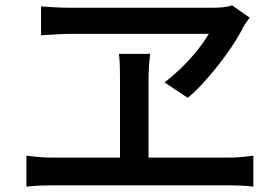

<svg xmlns="http://www.w3.org/2000/svg" viewBox="-20 -724 1040 720"><path d="M916 -658Q909 -647 902.5 -638.5Q896 -630 891 -620Q876 -590 853 -555Q830 -520 802 -484Q774 -448 744 -415Q714 -382 684 -357L597 -415Q632 -442 663.5 -473Q695 -504 720.5 -536Q746 -568 763 -597Q745 -597 705 -597Q665 -597 612.5 -597Q560 -597 503.5 -597Q447 -597 394.5 -597Q342 -597 303 -597Q264 -597 246 -597Q227 -597 200.5 -595.5Q174 -594 154 -593Q134 -592 134 -592V-700Q158 -698 186 -696.5Q214 -695 239 -695Q261 -695 302.5 -695Q344 -695 397 -695Q450 -695 507.5 -695Q565 -695 619 -695Q673 -695 716 -695Q759 -695 782 -695Q801 -695 818.5 -697Q836 -699 850 -704ZM537 -427Q537 -416 537 -390Q537 -364 537 -330Q537 -296 537 -258.5Q537 -221 537 -186.5Q537 -152 537 -125Q537 -98 537 -85H430Q430 -98 430 -125Q430 -152 430 -186.5Q430 -221 430 -258Q430 -295 430 -329.5Q430 -364 430 -390Q430 -416 430 -427Q430 -448 429.5 -472.5Q429 -497 426 -522H543Q540 -497 538.5 -473Q537 -449 537 -427ZM79 -140Q103 -137 127.5 -135Q152 -133 174 -133H841Q866 -133 888.5 -135.5Q911 -138 930 -140V-24Q910 -27 883.5 -28Q857 -29 841 -29H174Q153 -29 128.5 -28Q104 -27 79 -24Z"/></svg>

Font: Noto Sans KR Medium
Style: Regular
Weight: 500
Designer: Ryoko NISHIZUKA  (kana, bopomofo & ideographs); Paul D. Hunt (Latin, Greek & Cyrillic); Sandoll Communications , Soo-you
Foundry: Adobe
Version: Version 2.004-H2;hotconv 1.0.118;makeotfexe 2.5.65603